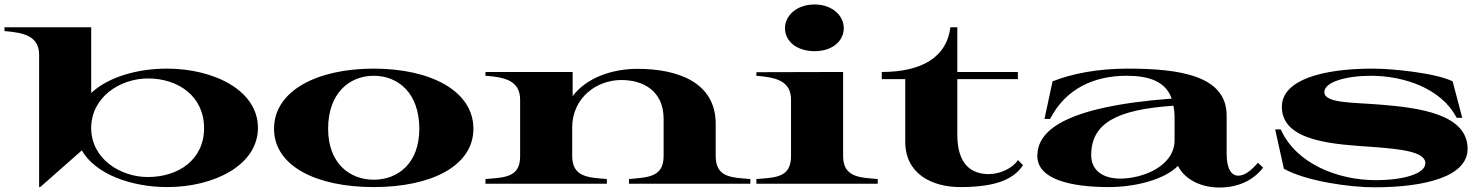

<svg xmlns="http://www.w3.org/2000/svg" viewBox="-96 -822 6630 859"><path d="M79 -576V15H84L270 -149C332 -42 492 15 653 15C860 15 1058 -82 1058 -250C1058 -419 859 -515 651 -515C519 -515 389 -478 312 -406V-700H-76V-683C7 -676 79 -663 79 -576ZM565 -30C442 -30 312 -112 312 -249C312 -388 442 -471 566 -471C702 -471 817 -391 817 -249C817 -107 702 -30 565 -30Z M1576 15C1831 15 2022 -78 2022 -246C2022 -415 1831 -515 1576 -515C1321 -515 1130 -415 1130 -246C1130 -78 1321 15 1576 15ZM1576 -18C1468 -18 1372 -92 1372 -246C1372 -406 1468 -483 1576 -483C1685 -483 1780 -406 1780 -246C1780 -92 1685 -18 1576 -18Z M3106 -124V-268C3106 -454 2936 -514 2757 -514C2641 -514 2528 -474 2466 -392V-500H2076V-483C2159 -477 2231 -463 2231 -376V-124C2232 -28 2162 -28 2076 -21V0H2619V-21C2543 -28 2464 -26 2464 -124V-253C2465 -384 2572 -464 2684 -464C2781 -464 2873 -416 2873 -290V-124C2873 -28 2802 -29 2718 -21V0H3261V-21C3177 -28 3106 -27 3106 -124Z M3288 -21V0H3831V-21C3755 -28 3676 -26 3676 -124V-500L3288 -499V-483C3371 -476 3443 -463 3443 -376V-124C3443 -27 3374 -28 3288 -21ZM3549 -593C3626 -593 3679 -637 3679 -696C3679 -753 3626 -802 3549 -802C3469 -802 3416 -753 3416 -696C3416 -637 3469 -593 3549 -593Z M3849 -468H3954V-188C3954 -45 4072 15 4201 15C4370 15 4442 -25 4481 -83L4458 -106C4438 -72 4380 -43 4328 -43C4253 -43 4187 -83 4187 -219V-468H4458V-500H4187V-700H4156C4140 -567 4029 -500 3849 -500Z M4865 15C4982 15 5114 -18 5174 -80C5204 -19 5278 17 5359 17C5439 17 5509 -12 5555 -72L5532 -94C5502 -59 5472 -36 5444 -36C5413 -36 5392 -67 5392 -134V-305C5392 -483 5184 -515 4950 -515C4816 -515 4701 -493 4613 -458L4577 -290H4602C4673 -427 4800 -483 4945 -483C5044 -483 5119 -458 5146 -381C4645 -343 4545 -228 4545 -124C4545 -20 4694 15 4865 15ZM4916 -23C4840 -23 4786 -58 4786 -128C4786 -273 4904 -332 5154 -349C5157 -334 5159 -316 5159 -296V-195C5159 -78 5016 -23 4916 -23Z M6052 16C6280 16 6470 -32 6470 -156C6470 -310 6258 -340 6078 -354C5961 -364 5829 -359 5829 -410C5829 -455 5926 -483 6037 -483C6183 -483 6352 -428 6421 -295H6446L6403 -458C6329 -495 6136 -515 6045 -515C5821 -515 5639 -465 5639 -344C5639 -185 5882 -176 6054 -164C6167 -155 6281 -144 6281 -92C6281 -45 6184 -16 6059 -16C5890 -16 5703 -89 5634 -243H5609L5648 -67C5751 -10 5946 16 6052 16Z"/></svg>

Font: Sprat Extended
Style: Bold
Weight: 700
Width: 9
Designer: Ethan Nakache
Foundry: Collletttivo
Version: Version 2.000;Glyphs 3.2 (3217)